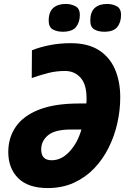

<svg xmlns="http://www.w3.org/2000/svg" viewBox="-20 -944 655 974"><path d="M222 10Q123 10 72.5 -40Q22 -90 22 -173Q22 -246 60.5 -301.5Q99 -357 178.5 -388Q258 -419 381 -419H418Q419 -425 419 -432Q419 -439 419 -447Q419 -516 388.5 -550Q358 -584 310 -584Q266 -584 226 -574Q186 -564 141 -548L142 -689Q185 -706 235 -715.5Q285 -725 339 -725Q426 -725 481.5 -689.5Q537 -654 563.5 -592Q590 -530 590 -450Q590 -386 575.5 -320.5Q561 -255 531.5 -195.5Q502 -136 458 -90Q414 -44 355 -17Q296 10 222 10ZM242 -131Q292 -131 333 -175.5Q374 -220 393 -287H340Q259 -287 224 -258Q189 -229 189 -186Q189 -131 242 -131ZM509 -783Q478 -783 458 -795Q438 -807 438 -839Q438 -883 460.5 -903.5Q483 -924 524 -924Q550 -924 572 -912.5Q594 -901 594 -868Q594 -831 575 -807Q556 -783 509 -783ZM299 -783Q268 -783 247.5 -795Q227 -807 227 -839Q227 -883 250 -903.5Q273 -924 314 -924Q340 -924 362.5 -912.5Q385 -901 385 -868Q385 -831 365.5 -807Q346 -783 299 -783Z"/></svg>

Font: Noto Sans Disp ExtBd
Style: Italic
Weight: 800
Italic angle: -12°
Designer: Monotype Design Team
Foundry: Monotype Imaging Inc.
Version: Version 2.000;GOOG;noto-source:20170915:90ef993387c0